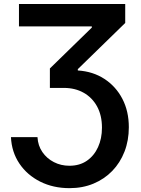

<svg xmlns="http://www.w3.org/2000/svg" viewBox="-20 -748 720 983"><path d="M36.1 -45.9H171.9Q174.3 -2.4 197 30.5Q219.7 63.5 255.9 82Q292 100.6 335.4 100.6Q387.7 100.6 424.8 75Q461.9 49.3 481.9 5.4Q502 -38.6 502 -94.2Q502 -157.2 477.1 -202.9Q452.1 -248.5 408.2 -273.2Q364.3 -297.9 307.1 -297.9H235.4V-397.5L450.2 -606.9V-612.8H77.1V-727.5H621.1V-630.4L378.4 -394V-387.2Q456.1 -382.3 514.9 -343.8Q573.7 -305.2 606.7 -241.7Q639.6 -178.2 639.6 -96.7Q639.6 -28.8 617.4 28.3Q595.2 85.4 554.7 127.2Q514.2 168.9 458.7 192.1Q403.3 215.3 335.9 215.3Q252.4 215.3 185.8 181.9Q119.1 148.4 79.3 89.4Q39.6 30.3 36.1 -45.9Z"/></svg>

Font: V-Inter
Style: SemiBold-600
Weight: 600
Designer: Rasmus Andersson
Foundry: rsms
Version: Version 4.000;git-4146feb